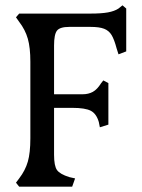

<svg xmlns="http://www.w3.org/2000/svg" viewBox="-20 -701 535 721"><path d="M40 -15 52 -31Q75 -61 84.5 -94Q94 -127 94 -182V-469Q94 -522 84.5 -555.5Q75 -589 52 -619L40 -636L52 -650H320Q361 -650 385.5 -654.5Q410 -659 425 -669L440 -681L454 -669V-508L425 -497L418 -519Q409 -553 399 -569.5Q389 -586 371 -593Q353 -600 320 -600H240Q205 -600 194 -586Q183 -572 183 -530V-347H290Q312 -347 328.5 -356Q345 -365 360 -389L368 -399L387 -389V-233L355 -223L351 -243Q342 -274 321 -285Q300 -296 251 -296H183V-120Q183 -78 194 -62.5Q205 -47 240 -36L262 -31L251 0H52Z"/></svg>

Font: Kurale
Style: Regular
Weight: 400
Designer: Eduardo Rodriguez Tunni
Foundry: Eduardo Rodriguez Tunni
Version: Version 2.000